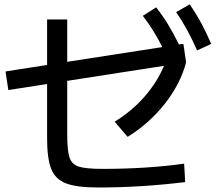

<svg xmlns="http://www.w3.org/2000/svg" viewBox="-20 -833 978 866"><path d="M192.4 -210V-454.1L17.6 -426.8L4.9 -510.7L192.4 -540V-745.1H283.2V-554.2L711.9 -620.6Q673.3 -698.7 624 -761.7L684.6 -799.8Q713.9 -762.2 738.3 -722.2Q762.7 -682.1 787.1 -632.3L801.8 -634.8L807.6 -632.8L819.3 -551.8Q794.4 -455.6 723.9 -365.7Q653.3 -275.9 555.7 -215.8L497.1 -284.2Q574.2 -331.5 631.1 -396.2Q688 -460.9 719.7 -536.1L283.2 -468.3V-226.6Q283.2 -152.8 293.7 -122.1Q304.2 -91.3 335.9 -81.3Q367.7 -71.3 444.3 -71.3Q641.1 -71.3 810.5 -94.7L815.4 -11.7Q614.3 12.7 423.8 12.7Q327.1 12.7 278.6 -5.6Q230 -23.9 211.2 -70.6Q192.4 -117.2 192.4 -210ZM774.4 -778.3 835.9 -813.5Q864.3 -772 887.5 -729.2Q910.6 -686.5 932.6 -634.8L869.1 -605.5Q845.7 -658.2 823.2 -699.2Q800.8 -740.2 774.4 -778.3Z"/></svg>

Font: Pretendard JP Medium
Style: Regular
Weight: 500
Designer: Base glyphs from Inter by Rasmus Andersson; Hangeul glyphs from Noto Sans CJK(Source Han Sans) by Jang Soo-young and Kan
Foundry: Kil Hyung-jin
Version: Version 1.309